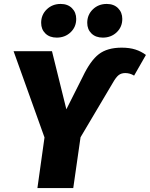

<svg xmlns="http://www.w3.org/2000/svg" viewBox="-20 -955 761 975"><path d="M206 -257 49 -695H244L317 -400L400 -565Q439 -647 482 -680Q525 -713 598 -713Q638 -713 667.5 -703.5Q697 -694 721 -676L661 -571Q640 -584 616 -584Q596 -584 582.5 -573.5Q569 -563 552 -533L389 -258L352 0H170ZM189 -839Q189 -880 217.5 -907.5Q246 -935 288 -935Q324 -935 345.5 -913.5Q367 -892 367 -859Q367 -818 338.5 -791Q310 -764 268 -764Q232 -764 210.5 -785Q189 -806 189 -839ZM423 -839Q423 -880 451.5 -907.5Q480 -935 522 -935Q558 -935 579.5 -913.5Q601 -892 601 -859Q601 -818 572.5 -791Q544 -764 502 -764Q466 -764 444.5 -785Q423 -806 423 -839Z"/></svg>

Font: Trujillo ExtraBold
Style: Italic
Weight: 800
Italic angle: -8°
Designer: Fira Sans original fonts by bBox Type GmbH, Carrois Corporate GbR, & Edenspiekermann AG / Changes by Cristiano Sobral
Foundry: Fira Sans original fonts by bBox Type GmbH, Carrois Corporate GbR, & Edenspiekermann AG / Changes by Cristiano Sobral
Version: Version 4.301;July 28, 2020;FontCreator 13.0.0.2655 64-bit